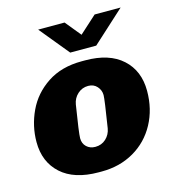

<svg xmlns="http://www.w3.org/2000/svg" viewBox="-109 -811 830 913"><g transform="rotate(-15 306.5 -355.0)"><path d="M587 -305Q587 -215 548 -143Q509 -71 439 -30.5Q369 10 280 10H265Q145 10 80.5 -48.5Q16 -107 16 -205Q16 -284 50 -356.5Q84 -429 153.5 -475Q223 -521 323 -521H340Q458 -521 522.5 -462.5Q587 -404 587 -305ZM243 -330Q221 -194 221 -169Q221 -143 238 -127Q255 -111 281 -111Q312 -111 333.5 -131Q355 -151 360 -181Q382 -318 382 -339Q382 -363 365.5 -381.5Q349 -400 322 -400Q292 -400 270 -380Q248 -360 243 -330ZM355 -643 440 -720H568L409 -575H281L162 -720H292Z"/></g></svg>

Font: Chivo Black Italic
Style: Regular
Weight: 900
Italic angle: -8.05°
Designer: Hector Gatti
Foundry: Omnibus-Type
Version: Version 1.007